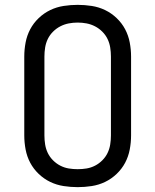

<svg xmlns="http://www.w3.org/2000/svg" viewBox="-20 -763 640 791"><path d="M300 8Q271 8 242 3.5Q213 -1 187 -13.5Q161 -26 139.5 -46.5Q118 -67 104.5 -92.5Q91 -118 85.5 -147Q80 -176 80 -205V-530Q80 -559 85.5 -588Q91 -617 104.5 -642.5Q118 -668 139.5 -688.5Q161 -709 187 -721.5Q213 -734 242 -738.5Q271 -743 300 -743Q329 -743 358 -738.5Q387 -734 413 -721.5Q439 -709 460.5 -688.5Q482 -668 495.5 -642.5Q509 -617 514.5 -588Q520 -559 520 -530V-205Q520 -176 514.5 -147Q509 -118 495.5 -92.5Q482 -67 460.5 -46.5Q439 -26 413 -13.5Q387 -1 358 3.5Q329 8 300 8ZM300 -66Q319 -66 337 -69Q355 -72 371.5 -80.5Q388 -89 401.5 -102.5Q415 -116 423 -132.5Q431 -149 434 -167.5Q437 -186 437 -205V-530Q437 -549 434 -567.5Q431 -586 423 -602.5Q415 -619 401.5 -632.5Q388 -646 371.5 -654.5Q355 -663 337 -666.5Q319 -670 300 -670Q281 -670 263 -666.5Q245 -663 228.5 -654.5Q212 -646 198.5 -632.5Q185 -619 177 -602.5Q169 -586 166 -567.5Q163 -549 163 -530V-205Q163 -186 166 -167.5Q169 -149 177 -132.5Q185 -116 198.5 -102.5Q212 -89 228.5 -80.5Q245 -72 263 -69Q281 -66 300 -66Z"/></svg>

Font: Nova Nerd Font
Style: Regular
Weight: 400
Designer: Belleve Invis
Foundry: Belleve Invis
Version: Version 24.1.4; ttfautohint (v1.8.4);Nerd Fonts 3.1.1